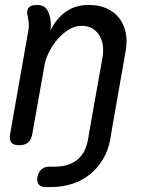

<svg xmlns="http://www.w3.org/2000/svg" viewBox="-20 -580 640 780"><path d="M132 139Q136 119 148.5 108Q161 97 181 97H203Q227 97 248.5 91.5Q270 86 288 73.5Q306 61 319 39.5Q332 18 338 -15L340 -26Q340 -30 341 -35L349 -79V-80L396 -344Q401 -370 398 -393.5Q395 -417 384.5 -435Q374 -453 356 -464Q338 -475 311 -475Q284 -475 258.5 -459Q233 -443 213 -419.5Q193 -396 179 -368Q165 -340 161 -316L111 -35Q107 -12 94 -1Q81 10 58 10Q35 10 26 -1Q17 -12 21 -35L95 -455Q98 -470 97 -485Q96 -500 92 -515Q87 -538 96.5 -549Q106 -560 129 -560Q152 -560 164 -549Q176 -538 182 -515Q186 -501 186.5 -485.5Q187 -470 185 -456Q208 -504 247 -532Q286 -560 341 -560Q381 -560 412 -546.5Q443 -533 463 -508Q483 -483 490.5 -448Q498 -413 490 -370L439 -80L428 -15Q420 31 398 67.5Q376 104 344.5 129Q313 154 273 167Q233 180 188 180H166Q146 180 137.5 169.5Q129 159 132 139Z"/></svg>

Font: Maple Mono NL
Style: Italic
Weight: 400
Italic angle: -10°
Monospace: yes
Designer: subframe7536
Version: Version 7.000